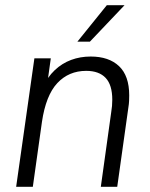

<svg xmlns="http://www.w3.org/2000/svg" viewBox="-20 -717 577 737"><path d="M42 0 112 -493H175L159 -378L143 -380Q162 -421 190 -447.5Q218 -474 253 -487Q288 -500 328 -500Q398 -500 437 -463Q476 -426 476 -351Q476 -341 475.5 -329.5Q475 -318 473 -306L430 0H367L407 -287Q409 -299 410 -310.5Q411 -322 411 -334Q411 -391 385.5 -418Q360 -445 311 -445Q244 -445 200 -398Q156 -351 141 -249L106 0ZM277 -557 390 -697H458L325 -557Z"/></svg>

Font: Hanken Grotesk Light
Style: Italic
Weight: 300
Italic angle: -8°
Designer: Alfredo Marco Pradil
Foundry: Hanken Design Co.
Version: Version 3.013